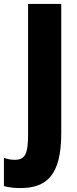

<svg xmlns="http://www.w3.org/2000/svg" viewBox="-81 -734 391 978"><path d="M22 224C155 224 231 161 231 -55V-714H62V-47C62 51 46 80 -6 80C-27 80 -45 76 -61 70V214C-35 221 -7 224 22 224Z"/></svg>

Font: Noto Sans Arabic UI XCn Bk
Style: Regular
Weight: 900
Width: 2
Designer: Monotype Design Team, Nadine Chahine and Nizar Qandah
Foundry: Monotype Imaging Inc.
Version: Version 2.010